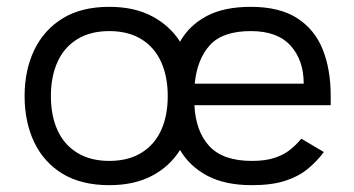

<svg xmlns="http://www.w3.org/2000/svg" viewBox="-20 -531 1036 562"><path d="M300 11Q218 11 163 -22.5Q108 -56 80 -115Q52 -174 52 -250Q52 -325 80 -384Q108 -443 163 -477Q218 -511 300 -511Q373 -511 425 -483.5Q477 -456 507 -409Q534 -457 585 -484Q636 -511 714 -511Q798 -511 849.5 -478Q901 -445 924.5 -386.5Q948 -328 948 -250V-223H549Q553 -146 593 -103Q633 -60 717 -60Q757 -60 784 -69Q811 -78 829.5 -93Q848 -108 862 -125L928 -86Q907 -58 880 -36Q853 -14 814 -1.5Q775 11 717 11Q639 11 587 -16.5Q535 -44 507 -92Q477 -44 425 -16.5Q373 11 300 11ZM300 -60Q355 -60 393.5 -83.5Q432 -107 451.5 -149.5Q471 -192 471 -250Q471 -307 451.5 -350Q432 -393 393.5 -416.5Q355 -440 300 -440Q245 -440 206.5 -416.5Q168 -393 148.5 -350Q129 -307 129 -250Q129 -192 148.5 -149.5Q168 -107 206.5 -83.5Q245 -60 300 -60ZM550 -286H869Q869 -355 830.5 -397.5Q792 -440 714 -440Q632 -440 594.5 -399Q557 -358 550 -286Z"/></svg>

Font: Nata Sans
Style: Regular
Weight: 400
Designer: Daniel Uzquiano Cruz
Version: Version 1.001